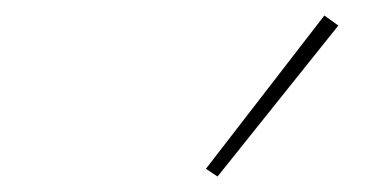

<svg xmlns="http://www.w3.org/2000/svg" viewBox="-20 -795 490 248"><path d="M261 -567 246 -577 399 -775 417 -762Z"/></svg>

Font: Iosevka Etoile Thin
Style: Italic
Weight: 100
Italic angle: -9°
Designer: Belleve Invis
Foundry: Belleve Invis
Version: Version 22.1.2; ttfautohint (v1.8.4)